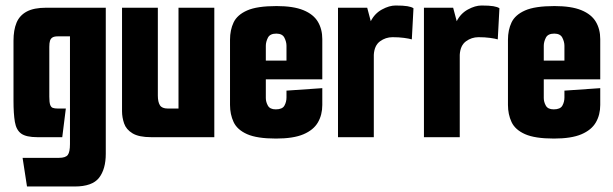

<svg xmlns="http://www.w3.org/2000/svg" viewBox="-20 -498 2224 697"><path d="M78 179 62 75H194Q218 75 226 64.5Q234 54 234 25V-366H189Q177 -366 170.5 -362Q164 -358 161.5 -350Q159 -342 159 -328V-147Q159 -127 162 -118Q165 -109 171.5 -106.5Q178 -104 190 -104H219L206 0H116Q75 0 57 -13Q39 -26 34 -55.5Q29 -85 29 -132V-350Q29 -389 40 -415.5Q51 -442 77 -456Q103 -470 148 -470H364V60Q364 116 339.5 147.5Q315 179 251 179Z M529 0Q484 0 461 -14Q438 -28 430.5 -50Q423 -72 423 -94V-470H553V-151Q553 -128 560.5 -116Q568 -104 589 -104H628V-470H758V0Z M982 5Q913 5 877 -11Q841 -27 828 -55Q815 -83 815 -117V-354Q815 -389 828 -416.5Q841 -444 877 -460Q913 -476 984 -476Q1045 -476 1081.5 -461Q1118 -446 1134 -419Q1150 -392 1150 -356V-271L1020 -262V-332Q1020 -346 1012.5 -361Q1005 -376 983 -376Q960 -376 952.5 -361Q945 -346 945 -332V-142Q945 -128 952.5 -114.5Q960 -101 981 -101Q1005 -101 1012.5 -114.5Q1020 -128 1020 -144V-169L1150 -178V-117Q1150 -81 1134 -53.5Q1118 -26 1081.5 -10.5Q1045 5 982 5ZM830 -210V-278H1150V-210Z M1207 0V-470H1313L1326 -421Q1340 -449 1366.5 -463.5Q1393 -478 1416 -478Q1444 -478 1459 -475.5Q1474 -473 1481 -468L1475 -355Q1465 -358 1446.5 -360.5Q1428 -363 1405 -363Q1380 -363 1359.5 -348Q1339 -333 1337 -299V0Z M1519 0V-470H1625L1638 -421Q1652 -449 1678.5 -463.5Q1705 -478 1728 -478Q1756 -478 1771 -475.5Q1786 -473 1793 -468L1787 -355Q1777 -358 1758.5 -360.5Q1740 -363 1717 -363Q1692 -363 1671.5 -348Q1651 -333 1649 -299V0Z M1991 5Q1922 5 1886 -11Q1850 -27 1837 -55Q1824 -83 1824 -117V-354Q1824 -389 1837 -416.5Q1850 -444 1886 -460Q1922 -476 1993 -476Q2054 -476 2090.5 -461Q2127 -446 2143 -419Q2159 -392 2159 -356V-271L2029 -262V-332Q2029 -346 2021.5 -361Q2014 -376 1992 -376Q1969 -376 1961.5 -361Q1954 -346 1954 -332V-142Q1954 -128 1961.5 -114.5Q1969 -101 1990 -101Q2014 -101 2021.5 -114.5Q2029 -128 2029 -144V-169L2159 -178V-117Q2159 -81 2143 -53.5Q2127 -26 2090.5 -10.5Q2054 5 1991 5ZM1839 -210V-278H2159V-210Z"/></svg>

Font: Smooch Sans Thin ExtraBold
Style: Regular
Weight: 800
Version: Version 1.010